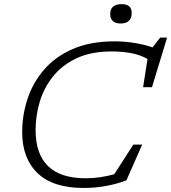

<svg xmlns="http://www.w3.org/2000/svg" viewBox="-20 -922 848 952"><path d="M607 -28Q562.5 -10.5 507.2 -0.2Q452 10 394.5 10Q243 10 166.5 -63.2Q90 -136.5 90 -267Q90 -352 116.8 -432.5Q143.5 -513 199 -577.2Q254.5 -641.5 341.2 -679.2Q428 -717 548 -717Q599.5 -717 650 -708.5Q700.5 -700 736.5 -687L774 -735.5H808.5L733.5 -489.5H689.5L711.5 -629.5Q672 -651.5 626.8 -659.2Q581.5 -667 534.5 -667Q432 -667 360 -633.2Q288 -599.5 243 -543.2Q198 -487 177.2 -417.8Q156.5 -348.5 156.5 -277.5Q156.5 -38 405.5 -38Q441.5 -38 477.8 -43.5Q514 -49 546.5 -58L641 -205H685ZM577 -805.5Q553.5 -805.5 540 -817.2Q526.5 -829 526.5 -851.5Q526.5 -901.5 583 -901.5Q633 -901.5 633 -857.5Q633 -805.5 577 -805.5Z"/></svg>

Font: Newsreader 6pt Light
Style: Italic
Weight: 300
Italic angle: -17°
Designer: Hugues Gentile
Foundry: Production Type
Version: Version 1.003; ttfautohint (v1.8.3)